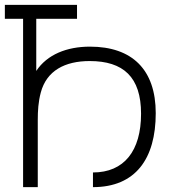

<svg xmlns="http://www.w3.org/2000/svg" viewBox="-20 -770 702 790"><path d="M350 -578.1C255.2 -578.1 174 -545.8 129.2 -478.1V-692.7H296.9V-750H0V-692.7H75V0H135.4V-276C135.4 -313.5 137.5 -351 147.9 -389.6C171.9 -479.2 246.9 -518.8 349 -518.8C487.5 -518.8 560.4 -453.1 560.4 -302.1C560.4 -149 490.6 -60.4 362.5 -60.4V0C537.5 0 620.8 -116.7 620.8 -304.2C620.8 -483.3 524 -578.1 350 -578.1Z"/></svg>

Font: Manrope3 Light
Style: Regular
Weight: 300
Designer: Mikhail Sharanda
Foundry: Mikhail Sharanda
Version: Version 3.000;PS 003.000;hotconv 1.0.88;makeotf.lib2.5.64775